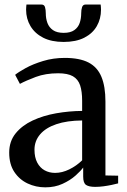

<svg xmlns="http://www.w3.org/2000/svg" viewBox="-20 -794 544 824"><path d="M174.5 10Q134 10 98.8 -6.5Q63.5 -23 41.5 -56Q19.5 -89 19.5 -139Q19.5 -187.5 47 -221.5Q74.5 -255.5 120 -276.8Q165.5 -298 221 -307.8Q276.5 -317.5 332.5 -318V-361.5Q332.5 -402 323.8 -428Q315 -454 292.8 -466.8Q270.5 -479.5 229.5 -479.5Q175.5 -479.5 133.5 -463.8Q91.5 -448 65.5 -434L45 -473Q59 -484.5 90.2 -501.8Q121.5 -519 165 -532.2Q208.5 -545.5 258 -545.5Q321.5 -545.5 359.8 -525.8Q398 -506 415.2 -464.5Q432.5 -423 432.5 -358V-41L487 -40V-7Q476 -4 459.5 -0.5Q443 3 424.5 5.5Q406 8 388.5 8Q362 8 349.5 -0.2Q337 -8.5 337 -36V-75Q326.5 -60.5 303.8 -40.2Q281 -20 248.2 -5Q215.5 10 174.5 10ZM216.5 -52Q246.5 -52 277.2 -67Q308 -82 332.5 -106V-277Q267.5 -276.5 221.8 -261Q176 -245.5 152 -217.2Q128 -189 128 -151.5Q128 -118.5 139.8 -96.2Q151.5 -74 171.5 -63Q191.5 -52 216.5 -52ZM158 -774.5Q170 -774.5 173.2 -763.2Q176.5 -752 176.5 -737Q176.5 -714.5 183.5 -695.5Q190.5 -676.5 207.2 -664.8Q224 -653 253.5 -653Q282.5 -653 299 -664.8Q315.5 -676.5 322 -695.5Q328.5 -714.5 328.5 -737Q328.5 -752 332.2 -763.2Q336 -774.5 347 -774.5H412Q412.5 -769.5 413 -763.8Q413.5 -758 413.5 -752.5Q413.5 -713.5 395.5 -682Q377.5 -650.5 341.8 -632.2Q306 -614 253 -614Q201 -614 165.2 -632.2Q129.5 -650.5 110.8 -682Q92 -713.5 92 -752.5Q92 -758 92.5 -763.5Q93 -769 93.5 -774.5Z"/></svg>

Font: Merriweather 72pt
Style: Regular
Weight: 400
Version: Version 2.100